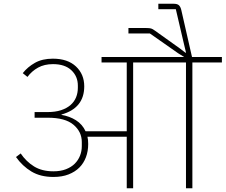

<svg xmlns="http://www.w3.org/2000/svg" viewBox="-20 -1001 1200 1021"><path d="M264 -60Q195 -60 147 -89Q99 -118 65 -166L90 -185Q119 -142 161 -116Q203 -90 264 -90Q302 -90 330.5 -101Q359 -112 377.5 -130.5Q396 -149 405.5 -173Q415 -197 415 -224V-246Q415 -300 371 -337.5Q327 -375 234 -375H164V-405H232Q274 -405 304.5 -415Q335 -425 355 -442.5Q375 -460 384.5 -483.5Q394 -507 394 -534V-546Q394 -595 359.5 -627.5Q325 -660 262 -660Q216 -660 182.5 -641.5Q149 -623 126 -592L101 -612Q127 -645 166 -667Q205 -689 261 -689Q340 -689 384 -647.5Q428 -606 428 -542Q428 -426 307 -392V-390Q350 -383 384 -361.5Q418 -340 435 -303H654V-669H520V-698H959L927 -718L777 -823H663V-852H757Q775 -852 783.5 -849.5Q792 -847 804 -838L937 -743L967 -720L969 -722L954 -785L915 -952H822V-981H904Q923 -981 931.5 -973Q940 -965 944 -948L1001 -698H1160V-669H1003V0H969V-669H688V0H654V-274H445Q449 -258 449 -235Q449 -197 437 -165Q425 -133 402 -110Q379 -87 344.5 -73.5Q310 -60 264 -60Z"/></svg>

Font: IBM Plex Sans Devanagari ExtraLight
Style: Regular
Weight: 200
Designer: Mike Abbink, Paul van der Laan, Pieter van Rosmalen, Erin McLaughlin
Foundry: Bold Monday
Version: Version 1.1